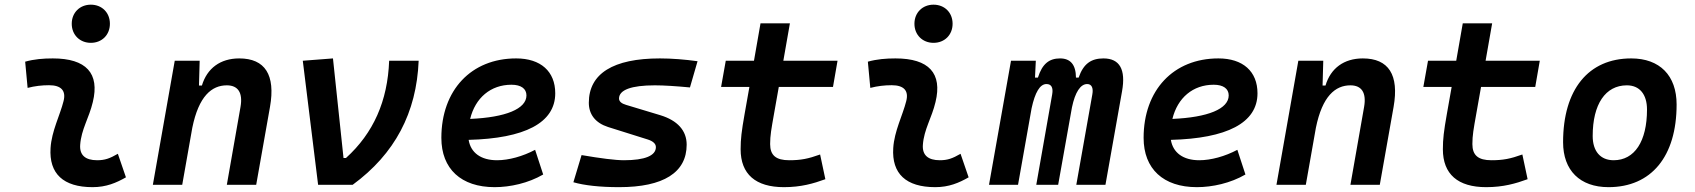

<svg xmlns="http://www.w3.org/2000/svg" viewBox="-20 -771 7071 801"><path d="M471.7 -129.4C438 -109.9 417.5 -102.5 385.3 -102.5C335.9 -102.5 311.5 -124 314.5 -166.5C318.8 -231 351.6 -278.8 367.2 -345.2C396.5 -465.3 339.8 -527.3 200.2 -527.3C161.6 -527.3 123 -524.4 85 -513.7L95.2 -404.3C125 -412.1 154.8 -415.5 184.6 -415.5C235.4 -415.5 256.3 -392.6 245.1 -349.1C230.5 -290.5 195.3 -224.1 190.9 -153.3C184.1 -46.4 244.1 9.8 366.2 9.8C423.3 9.8 465.3 -8.3 505.4 -31.2ZM358.9 -592.3C405.3 -592.3 438.5 -625.5 438.5 -671.9C438.5 -718.3 405.3 -751.5 358.9 -751.5C313 -751.5 279.3 -718.3 279.3 -671.9C279.3 -625.5 313 -592.3 358.9 -592.3Z M617.7 0H740.2L782.2 -237.8C809.1 -370.1 863.3 -415 926.3 -415C973.1 -415 993.7 -384.3 983.4 -325.2L926.3 0H1048.8L1106.4 -325.2C1129.9 -458.5 1085.9 -527.3 978 -527.3C899.4 -527.3 843.8 -486.3 822.3 -414.1H810.1L813 -517.6H709Z M1307.1 0H1451.2C1627.4 -128.9 1717.8 -300.8 1726.6 -517.6H1603.5C1597.2 -349.6 1538.1 -215.8 1423.3 -111.8H1413.1L1369.1 -527.3L1243.2 -517.6Z M2053.7 -102.5C1986.3 -102.5 1943.8 -133.8 1935.1 -187.5C2168 -193.4 2296.4 -257.8 2296.4 -381.8C2296.4 -473.1 2235.8 -527.3 2133.3 -527.3C1945.8 -527.3 1821.3 -395 1821.3 -195.8C1821.3 -66.4 1903.8 9.8 2043.5 9.8C2108.4 9.8 2183.6 -6.8 2246.1 -43L2212.4 -146C2161.1 -118.7 2102.5 -102.5 2053.7 -102.5ZM1941.4 -274.9C1962.9 -362.8 2026.9 -417.5 2113.8 -417.5C2153.8 -417.5 2176.3 -400.9 2176.3 -373C2176.3 -316.9 2089.8 -281.2 1941.4 -274.9Z M2563 9.8C2748 9.8 2844.7 -51.3 2844.7 -167.5C2844.7 -226.1 2806.6 -268.6 2734.4 -290.5L2591.8 -333.5C2573.2 -338.9 2562.5 -347.7 2562.5 -359.9C2562.5 -396 2613.8 -415 2711.9 -415C2750.5 -415 2801.3 -411.6 2858.4 -406.2L2890.1 -515.6C2836.9 -522.9 2782.7 -527.3 2732.9 -527.3C2538.1 -527.3 2436.5 -463.9 2436.5 -342.3C2436.5 -294.4 2463.4 -258.3 2516.6 -241.2L2682.6 -189C2704.1 -182.1 2716.3 -171.4 2716.3 -157.2C2716.3 -121.6 2670.4 -102.5 2583 -102.5C2546.9 -102.5 2485.8 -110.4 2406.2 -124L2372.1 -10.7C2417 2.4 2482.9 9.8 2563 9.8Z M3250.5 9.8C3321.8 9.8 3374 -5.4 3423.3 -23.4L3401.4 -126.5C3351.1 -108.4 3320.8 -102.5 3272.5 -102.5C3217.3 -102.5 3192.9 -123 3192.9 -169.9C3192.9 -206.1 3197.8 -231.9 3209 -295.4L3229 -408.2H3455.1L3474.1 -517.6H3248L3275.4 -673.8H3152.8L3125.5 -517.6H3007.8L2988.3 -408.2H3106.4L3086.4 -295.4C3073.7 -223.1 3069.8 -191.4 3069.8 -148.4C3069.8 -44.4 3132.3 9.8 3250.5 9.8Z M3987.3 -129.4C3953.6 -109.9 3933.1 -102.5 3900.9 -102.5C3851.6 -102.5 3827.1 -124 3830.1 -166.5C3834.5 -231 3867.2 -278.8 3882.8 -345.2C3912.1 -465.3 3855.5 -527.3 3715.8 -527.3C3677.2 -527.3 3638.7 -524.4 3600.6 -513.7L3610.8 -404.3C3640.6 -412.1 3670.4 -415.5 3700.2 -415.5C3751 -415.5 3772 -392.6 3760.7 -349.1C3746.1 -290.5 3710.9 -224.1 3706.5 -153.3C3699.7 -46.4 3759.8 9.8 3881.8 9.8C3939 9.8 3981 -8.3 4021 -31.2ZM3874.5 -592.3C3920.9 -592.3 3954.1 -625.5 3954.1 -671.9C3954.1 -718.3 3920.9 -751.5 3874.5 -751.5C3828.6 -751.5 3794.9 -718.3 3794.9 -671.9C3794.9 -625.5 3828.6 -592.3 3874.5 -592.3Z M4301.3 -517.6H4197.8L4106 0H4227.1L4283.7 -319.3C4297.9 -385.3 4318.4 -420.4 4345.7 -420.4C4366.2 -420.4 4374.5 -405.3 4369.6 -377.4L4303.2 0H4394.5L4452.1 -323.2C4465.3 -386.7 4487.8 -420.4 4515.6 -420.4C4534.2 -420.4 4542 -404.3 4537.1 -377.4L4470.2 0H4591.8L4661.1 -390.6C4677.2 -481 4651.4 -527.3 4583.5 -527.3C4533.2 -527.3 4500 -505.9 4480 -447.3H4468.8C4468.3 -502.4 4444.8 -527.3 4402.3 -527.3C4357.4 -527.3 4328.1 -504.9 4310.1 -447.3H4297.9Z M4983.4 -102.5C4916 -102.5 4873.5 -133.8 4864.7 -187.5C5097.7 -193.4 5226.1 -257.8 5226.1 -381.8C5226.1 -473.1 5165.5 -527.3 5063 -527.3C4875.5 -527.3 4751 -395 4751 -195.8C4751 -66.4 4833.5 9.8 4973.1 9.8C5038.1 9.8 5113.3 -6.8 5175.8 -43L5142.1 -146C5090.8 -118.7 5032.2 -102.5 4983.4 -102.5ZM4871.1 -274.9C4892.6 -362.8 4956.5 -417.5 5043.5 -417.5C5083.5 -417.5 5106 -400.9 5106 -373C5106 -316.9 5019.5 -281.2 4871.1 -274.9Z M5305.2 0H5427.7L5469.7 -237.8C5496.6 -370.1 5550.8 -415 5613.8 -415C5660.6 -415 5681.2 -384.3 5670.9 -325.2L5613.8 0H5736.3L5793.9 -325.2C5817.4 -458.5 5773.4 -527.3 5665.5 -527.3C5586.9 -527.3 5531.2 -486.3 5509.8 -414.1H5497.6L5500.5 -517.6H5396.5Z M6180.2 9.8C6251.5 9.8 6303.7 -5.4 6353 -23.4L6331.1 -126.5C6280.8 -108.4 6250.5 -102.5 6202.1 -102.5C6147 -102.5 6122.6 -123 6122.6 -169.9C6122.6 -206.1 6127.4 -231.9 6138.7 -295.4L6158.7 -408.2H6384.8L6403.8 -517.6H6177.7L6205.1 -673.8H6082.5L6055.2 -517.6H5937.5L5918 -408.2H6036.1L6016.1 -295.4C6003.4 -223.1 5999.5 -191.4 5999.5 -148.4C5999.5 -44.4 6062 9.8 6180.2 9.8Z M6690.4 9.8C6869.1 9.8 6974.6 -118.2 6974.6 -335C6974.6 -456.1 6904.3 -527.3 6785.2 -527.3C6606.4 -527.3 6501 -397.5 6501 -177.7C6501 -60.1 6571.3 9.8 6690.4 9.8ZM6711.9 -102.5C6656.7 -102.5 6624.5 -140.1 6624.5 -203.6C6624.5 -336.4 6677.7 -415 6767.1 -415C6820.3 -415 6851.1 -377.4 6851.1 -314C6851.1 -181.2 6799.3 -102.5 6711.9 -102.5Z"/></svg>

Font: Cascadia Code SemiBold
Style: Italic
Weight: 600
Italic angle: -10°
Monospace: yes
Designer: Aaron Bell
Foundry: Saja Typeworks
Version: Version 2404.023